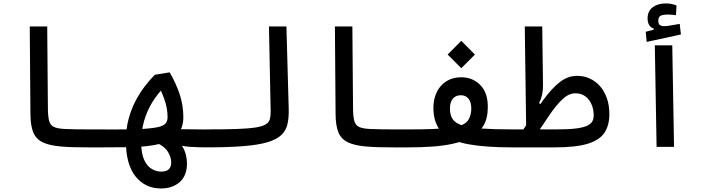

<svg xmlns="http://www.w3.org/2000/svg" viewBox="-20 -846 4142 1106"><path d="M580.1 2.9Q529.8 2.9 487.1 2.9Q444.3 2.9 406.5 2Q368.7 1 332 -2Q263.7 -7.8 225.3 -26.6Q187 -45.4 171.4 -84Q155.8 -122.6 155.3 -188.5L151.4 -693.4H252L255.9 -220.2Q256.3 -173.8 263.2 -149.2Q270 -124.5 290.8 -114.7Q311.5 -105 354 -103Q386.7 -101.6 420.7 -101.1Q454.6 -100.6 494.9 -100.6Q535.2 -100.6 585.9 -100.6Q600.1 -100.6 606.4 -88.9Q612.8 -77.1 612.8 -54.2Q612.8 -22.9 604 -10Q595.2 2.9 580.1 2.9Z M907.7 239.7Q816.4 239.7 760.7 170.2Q705.1 100.6 705.1 -34.7Q705.1 -102.1 720.5 -159.7Q735.8 -217.3 761 -264.9Q786.1 -312.5 815.2 -350.1Q844.2 -387.7 872.1 -415.5L957.5 -429.2Q994.6 -364.7 1015.4 -302Q1036.1 -239.3 1036.1 -170.9Q1036.1 -113.8 1006.6 -75.4Q977.1 -37.1 912.6 -20Q869.1 -8.8 824 -3.9Q778.8 1 720.7 2Q662.6 2.9 580.1 2.9Q564.9 2.9 558.3 -8.8Q551.8 -20.5 551.8 -56.2Q551.8 -84 561.3 -92Q570.8 -100.1 585.9 -100.1Q661.1 -100.1 713.9 -100.6Q766.6 -101.1 804.9 -103.5Q843.3 -106 874.5 -110.8Q917 -117.7 931.2 -132.3Q945.3 -147 945.3 -170.9Q945.3 -197.8 940.4 -224.1Q935.5 -250.5 925 -279.5Q914.6 -308.6 897.9 -342.8L926.3 -344.7Q886.2 -304.2 856.4 -255.6Q826.7 -207 810.1 -149.7Q793.5 -92.3 793.5 -25.4Q793.5 40 811.3 76.7Q829.1 113.3 855.5 127.9Q881.8 142.6 908.2 142.6Q938 142.6 952.1 129.2Q966.3 115.7 966.3 90.3Q966.3 60.1 948 29.5Q929.7 -1 885.3 -22L912.6 -106.4Q965.8 -103 1031.7 -101.6Q1097.7 -100.1 1171.9 -100.1Q1196.3 -100.1 1208.5 -93.5Q1220.7 -86.9 1220.7 -58.1Q1220.7 -18.1 1208 -7.6Q1195.3 2.9 1166 2.9Q1126 2.9 1075.2 -0.2Q1024.4 -3.4 988.3 -17.1L991.7 -39.6Q1015.6 -25.9 1030 -2.9Q1044.4 20 1050.8 45.9Q1057.1 71.8 1057.1 95.2Q1057.1 166 1015.1 202.9Q973.1 239.7 907.7 239.7Z M1166 2.9Q1151.9 2.9 1144.8 -11Q1137.7 -24.9 1137.7 -51.3Q1137.7 -80.1 1147.5 -90.3Q1157.2 -100.6 1171.9 -100.6Q1276.9 -100.6 1345.2 -103Q1413.6 -105.5 1453.1 -111.8Q1492.7 -118.2 1511.2 -129.9Q1529.8 -141.6 1534.7 -160.2Q1539.6 -178.7 1539.1 -205.1L1529.3 -693.4H1629.9L1643.1 -219.7Q1644.5 -169.4 1636.2 -132.1Q1627.9 -94.7 1601.3 -68.8Q1574.7 -43 1522 -27.1Q1469.2 -11.2 1382.3 -4.2Q1295.4 2.9 1166 2.9Z M2337.9 2.9Q2287.6 2.9 2244.9 2.9Q2202.1 2.9 2164.3 2Q2126.5 1 2089.8 -2Q2021.5 -7.8 1983.2 -26.6Q1944.8 -45.4 1929.2 -84Q1913.6 -122.6 1913.1 -188.5L1909.2 -693.4H2009.8L2013.7 -220.2Q2014.2 -173.8 2021 -149.2Q2027.8 -124.5 2048.6 -114.7Q2069.3 -105 2111.8 -103Q2144.5 -101.6 2178.5 -101.1Q2212.4 -100.6 2252.7 -100.6Q2293 -100.6 2343.8 -100.6Q2357.9 -100.6 2364.3 -88.9Q2370.6 -77.1 2370.6 -54.2Q2370.6 -22.9 2361.8 -10Q2353 2.9 2337.9 2.9Z M2335.9 2.9 2343.8 -100.6Q2419.9 -100.6 2476.6 -103Q2533.2 -105.5 2572 -110.6Q2610.8 -115.7 2633.3 -123Q2668 -134.8 2681.4 -161.4Q2694.8 -188 2694.8 -219.2Q2694.8 -257.8 2678.7 -277.6Q2662.6 -297.4 2634.8 -297.4Q2606 -297.4 2588.9 -278.1Q2571.8 -258.8 2571.8 -219.7Q2571.8 -183.6 2587.4 -160.2Q2603 -136.7 2642.1 -123.8Q2681.2 -110.8 2751.5 -105.7Q2821.8 -100.6 2930.7 -100.6Q2958 -100.6 2970.7 -89.8Q2983.4 -79.1 2983.4 -51.8Q2983.4 -21 2967.3 -9Q2951.2 2.9 2922.4 2.9Q2781.7 2.9 2681.9 -14.4Q2582 -31.7 2529.3 -81.1Q2476.6 -130.4 2476.6 -225.1Q2476.6 -276.4 2496.3 -316.2Q2516.1 -356 2552 -378.4Q2587.9 -400.9 2636.7 -400.9Q2702.6 -400.9 2746.3 -356.7Q2790 -312.5 2790 -231Q2790 -164.6 2765.6 -123Q2741.2 -81.5 2683.6 -51.3Q2643.1 -29.8 2589.4 -18.1Q2535.6 -6.3 2471.7 -1.7Q2407.7 2.9 2335.9 2.9ZM2637.2 -453.1 2558.6 -531.7 2637.2 -610.8 2715.8 -531.7Z M2923.8 2.9 2929.7 -100.6H3187Q3255.9 -100.6 3298.1 -106Q3340.3 -111.3 3362.3 -121.8Q3384.3 -132.3 3392.1 -147Q3399.9 -161.6 3399.9 -179.7Q3399.9 -207 3392.8 -230.2Q3385.7 -253.4 3372.1 -271.2Q3358.4 -289.1 3338.9 -298.8Q3319.3 -308.6 3294.4 -308.6Q3255.9 -308.6 3219 -273.4Q3182.1 -238.3 3142.6 -179.7Q3103 -121.1 3055.7 -49.8L2988.3 -90.3Q3056.2 -196.3 3107.4 -267.1Q3158.7 -337.9 3205.1 -373.5Q3251.5 -409.2 3304.7 -409.2Q3341.8 -409.2 3375.2 -394.5Q3408.7 -379.9 3434.6 -351.6Q3460.4 -323.2 3475.3 -282Q3490.2 -240.7 3490.2 -188Q3490.2 -125.5 3462.9 -82.8Q3435.5 -40 3367.4 -18.6Q3299.3 2.9 3176.8 2.9ZM3011.2 -91.8 3002.9 -693.4H3103.5L3107.9 -358.4Q3108.4 -326.7 3103.3 -302.2Q3098.1 -277.8 3085.4 -252L3101.1 -241.2Z M3762.2 0 3752 -585H3852.5L3862.8 0ZM3705.1 -604.5 3699.7 -663.1 3779.8 -683.6 3774.9 -651.9 3745.6 -669.4V-681.2Q3710.4 -693.4 3710.4 -740.2Q3710.4 -781.7 3739.7 -804Q3769 -826.2 3814.9 -826.2Q3835.4 -826.2 3850.1 -822.8Q3864.7 -819.3 3877 -814.5L3874 -758.8Q3862.8 -760.3 3849.6 -761.2Q3836.4 -762.2 3828.1 -762.2Q3795.9 -762.2 3783.9 -754.4Q3772 -746.6 3772 -727.5Q3772 -709 3780.8 -702.1Q3789.6 -695.3 3807.1 -695.3Q3821.3 -695.3 3847.4 -700Q3873.5 -704.6 3895.5 -708.5L3902.3 -647.5Z"/></svg>

Font: Cascadia Mono
Style: Regular
Weight: 400
Monospace: yes
Designer: Aaron Bell
Foundry: Saja Typeworks
Version: Version 2404.023